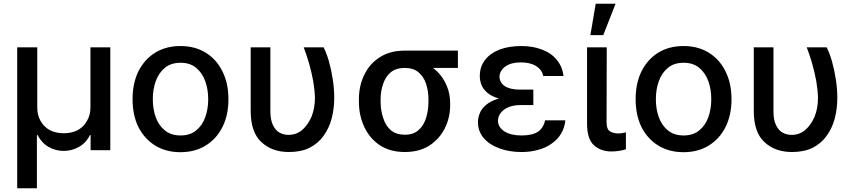

<svg xmlns="http://www.w3.org/2000/svg" viewBox="-20 -797 4535 1019"><path d="M71.3 202.1Q71.3 15.6 71.3 -545.9Q97.7 -545.9 177.7 -545.9Q177.7 -465.8 177.7 -226.6Q177.7 -185.5 195.3 -155.3Q212.9 -124 244.1 -106.4Q276.4 -89.8 318.4 -89.8Q360.4 -89.8 392.6 -106.4Q424.8 -124 441.4 -155.3Q460 -185.5 460 -226.6Q460 -333 460 -545.9Q486.3 -545.9 565.4 -545.9Q565.4 -409.2 565.4 0Q540 0 460.9 0Q460.9 -19.5 460.9 -80.1Q460 -80.1 457 -80.1Q437.5 -39.1 399.4 -17.6Q362.3 3.9 318.4 3.9Q274.4 3.9 237.3 -17.6Q200.2 -39.1 179.7 -80.1Q178.7 -80.1 175.8 -80.1Q175.8 -9.8 175.8 202.1Q149.4 202.1 71.3 202.1Z M937.5 10.7Q861.3 10.7 803.7 -24.4Q747.1 -59.6 714.8 -122.1Q683.6 -185.5 683.6 -270.5Q683.6 -355.5 714.8 -418.9Q747.1 -482.4 803.7 -517.6Q861.3 -552.7 937.5 -552.7Q1014.6 -552.7 1071.3 -517.6Q1128.9 -482.4 1160.2 -418.9Q1192.4 -355.5 1192.4 -270.5Q1192.4 -185.5 1160.2 -122.1Q1128.9 -59.6 1071.3 -24.4Q1014.6 10.7 937.5 10.7ZM938.5 -78.1Q988.3 -78.1 1020.5 -104.5Q1053.7 -130.9 1069.3 -174.8Q1085 -217.8 1085 -270.5Q1085 -323.2 1069.3 -366.2Q1053.7 -410.2 1020.5 -437.5Q988.3 -463.9 938.5 -463.9Q887.7 -463.9 855.5 -437.5Q822.3 -410.2 806.6 -366.2Q791 -323.2 791 -270.5Q791 -217.8 806.6 -174.8Q822.3 -130.9 855.5 -104.5Q887.7 -78.1 938.5 -78.1Z M1310.5 -545.9Q1336.9 -545.9 1415 -545.9Q1415 -460.9 1415 -207Q1415 -160.2 1428.7 -132.8Q1442.4 -104.5 1463.9 -92.8Q1486.3 -81.1 1510.7 -81.1Q1552.7 -81.1 1584 -107.4Q1615.2 -134.8 1633.8 -178.7Q1651.4 -223.6 1651.4 -277.3Q1650.4 -318.4 1642.6 -365.2Q1633.8 -412.1 1621.1 -458Q1607.4 -504.9 1591.8 -545.9Q1627 -545.9 1697.3 -545.9Q1712.9 -515.6 1725.6 -471.7Q1738.3 -426.8 1746.1 -376Q1753.9 -326.2 1753.9 -277.3Q1753.9 -219.7 1740.2 -168Q1726.6 -116.2 1697.3 -76.2Q1668.9 -36.1 1623 -12.7Q1577.1 9.8 1513.7 9.8Q1422.9 9.8 1367.2 -43Q1310.5 -94.7 1310.5 -209Q1310.5 -321.3 1310.5 -545.9Z M1884.8 -258.8Q1884.8 -261.7 1884.8 -269.5Q1884.8 -342.8 1914.1 -401.4Q1942.4 -460 1997.1 -494.1Q2050.8 -528.3 2127.9 -528.3Q2141.6 -525.4 2154.3 -513.7Q2166 -502 2182.6 -488.3Q2199.2 -474.6 2225.6 -464.8Q2267.6 -449.2 2299.8 -418Q2332 -386.7 2350.6 -342.8Q2369.1 -299.8 2369.1 -249Q2369.1 -245.1 2369.1 -238.3Q2369.1 -172.9 2340.8 -116.2Q2312.5 -59.6 2258.8 -24.4Q2205.1 9.8 2128.9 9.8Q2051.8 9.8 1997.1 -25.4Q1942.4 -61.5 1914.1 -122.1Q1884.8 -182.6 1884.8 -258.8ZM2000 -269.5Q2000 -266.6 2000 -258.8Q2000 -210.9 2013.7 -170.9Q2026.4 -129.9 2054.7 -105.5Q2083 -82 2128.9 -82Q2173.8 -82 2201.2 -106.4Q2228.5 -129.9 2241.2 -170.9Q2253.9 -210.9 2253.9 -258.8Q2253.9 -262.7 2253.9 -269.5Q2253.9 -314.5 2241.2 -352.5Q2228.5 -390.6 2200.2 -414.1Q2172.9 -436.5 2127.9 -436.5Q2083 -436.5 2054.7 -414.1Q2026.4 -390.6 2013.7 -352.5Q2000 -314.5 2000 -269.5ZM2410.2 -528.3Q2410.2 -505.9 2410.2 -436.5Q2338.9 -436.5 2127.9 -436.5Q2127.9 -460 2127.9 -528.3Q2198.2 -528.3 2410.2 -528.3Z M2724.6 -285.2Q2746.1 -285.2 2810.5 -285.2Q2810.5 -273.4 2810.5 -239.3Q2793 -239.3 2741.2 -239.3Q2707 -239.3 2679.7 -228.5Q2653.3 -217.8 2638.7 -199.2Q2623 -180.7 2623 -155.3Q2623 -122.1 2657.2 -99.6Q2691.4 -78.1 2748 -78.1Q2804.7 -78.1 2835 -97.7Q2864.3 -118.2 2873 -158.2Q2909.2 -158.2 2980.5 -158.2Q2976.6 -119.1 2958 -87.9Q2939.5 -56.6 2908.2 -35.2Q2877.9 -12.7 2836.9 -2Q2796.9 9.8 2748 9.8Q2681.6 9.8 2629.9 -9.8Q2577.1 -29.3 2546.9 -64.5Q2516.6 -100.6 2516.6 -148.4Q2516.6 -171.9 2526.4 -196.3Q2536.1 -220.7 2559.6 -240.2Q2583 -260.7 2623 -272.5Q2663.1 -285.2 2724.6 -285.2ZM2810.5 -262.7Q2789.1 -262.7 2724.6 -262.7Q2666 -262.7 2627 -274.4Q2587.9 -286.1 2566.4 -304.7Q2543.9 -324.2 2535.2 -346.7Q2526.4 -370.1 2526.4 -393.6Q2526.4 -443.4 2554.7 -479.5Q2582 -514.6 2631.8 -534.2Q2681.6 -552.7 2747.1 -552.7Q2809.6 -552.7 2858.4 -533.2Q2907.2 -514.6 2935.5 -478.5Q2964.8 -443.4 2970.7 -393.6Q2934.6 -393.6 2863.3 -393.6Q2856.4 -426.8 2825.2 -446.3Q2794.9 -465.8 2744.1 -465.8Q2692.4 -465.8 2662.1 -444.3Q2631.8 -421.9 2630.9 -389.6Q2631.8 -358.4 2659.2 -339.8Q2687.5 -321.3 2741.2 -321.3Q2763.7 -321.3 2810.5 -321.3Q2810.5 -306.6 2810.5 -262.7Z M3095.7 -545.9Q3121.1 -545.9 3200.2 -545.9Q3200.2 -446.3 3199.2 -147.5Q3199.2 -110.4 3217.8 -99.6Q3236.3 -88.9 3260.7 -88.9Q3272.5 -88.9 3284.2 -90.8Q3295.9 -92.8 3301.8 -94.7Q3301.8 -64.5 3301.8 -4.9Q3289.1 0 3269.5 2.9Q3250 6.8 3224.6 6.8Q3168 6.8 3131.8 -26.4Q3095.7 -59.6 3095.7 -140.6Q3095.7 -275.4 3095.7 -545.9ZM3113.3 -610.4Q3120.1 -651.4 3141.6 -777.3Q3168 -777.3 3247.1 -777.3Q3230.5 -735.4 3181.6 -610.4Q3164.1 -610.4 3113.3 -610.4Z M3607.4 10.7Q3531.2 10.7 3473.6 -24.4Q3417 -59.6 3384.8 -122.1Q3353.5 -185.5 3353.5 -270.5Q3353.5 -355.5 3384.8 -418.9Q3417 -482.4 3473.6 -517.6Q3531.2 -552.7 3607.4 -552.7Q3684.6 -552.7 3741.2 -517.6Q3798.8 -482.4 3830.1 -418.9Q3862.3 -355.5 3862.3 -270.5Q3862.3 -185.5 3830.1 -122.1Q3798.8 -59.6 3741.2 -24.4Q3684.6 10.7 3607.4 10.7ZM3608.4 -78.1Q3658.2 -78.1 3690.4 -104.5Q3723.6 -130.9 3739.3 -174.8Q3754.9 -217.8 3754.9 -270.5Q3754.9 -323.2 3739.3 -366.2Q3723.6 -410.2 3690.4 -437.5Q3658.2 -463.9 3608.4 -463.9Q3557.6 -463.9 3525.4 -437.5Q3492.2 -410.2 3476.6 -366.2Q3460.9 -323.2 3460.9 -270.5Q3460.9 -217.8 3476.6 -174.8Q3492.2 -130.9 3525.4 -104.5Q3557.6 -78.1 3608.4 -78.1Z M3980.5 -545.9Q4006.8 -545.9 4085 -545.9Q4085 -460.9 4085 -207Q4085 -160.2 4098.6 -132.8Q4112.3 -104.5 4133.8 -92.8Q4156.2 -81.1 4180.7 -81.1Q4222.7 -81.1 4253.9 -107.4Q4285.2 -134.8 4303.7 -178.7Q4321.3 -223.6 4321.3 -277.3Q4320.3 -318.4 4312.5 -365.2Q4303.7 -412.1 4291 -458Q4277.3 -504.9 4261.7 -545.9Q4296.9 -545.9 4367.2 -545.9Q4382.8 -515.6 4395.5 -471.7Q4408.2 -426.8 4416 -376Q4423.8 -326.2 4423.8 -277.3Q4423.8 -219.7 4410.2 -168Q4396.5 -116.2 4367.2 -76.2Q4338.9 -36.1 4293 -12.7Q4247.1 9.8 4183.6 9.8Q4092.8 9.8 4037.1 -43Q3980.5 -94.7 3980.5 -209Q3980.5 -321.3 3980.5 -545.9Z"/></svg>

Font: DeepSea
Style: Medium
Weight: 500
Designer: Stem
Version: Version 3.019;git-0a5106e0b